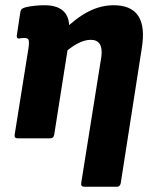

<svg xmlns="http://www.w3.org/2000/svg" viewBox="-20 -528 584 733"><path d="M302 185Q288 185 290 171L367 -312Q375 -376 326 -376Q303 -376 275.5 -361.5Q248 -347 219 -319L220 -410Q271 -460 318 -484Q365 -508 414 -508Q481 -508 508 -467Q535 -426 521 -342L441 171Q438 185 427 185ZM47 0Q34 0 36 -14L89 -346Q92 -369 89 -376Q86 -383 73 -383Q67 -383 62.5 -382.5Q58 -382 53 -381Q43 -380 44 -392L58 -484Q60 -491 63.5 -494Q67 -497 77 -500Q93 -504 112.5 -506Q132 -508 150 -508Q203 -508 226.5 -481Q250 -454 242 -402L238 -379L241 -357L187 -14Q185 0 172 0Z"/></svg>

Font: Sofia Sans Semi Condensed Black
Style: Italic
Weight: 900
Italic angle: -9°
Version: Version 4.100